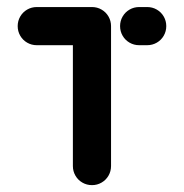

<svg xmlns="http://www.w3.org/2000/svg" viewBox="-20 -539 536 559"><path d="M303.3 -461.5V-55.6Q303.3 -40.4 295.9 -27.6Q288.5 -14.8 275.7 -7.4Q263 0 247.8 0Q232.6 0 219.8 -7.4Q207 -14.8 199.6 -27.6Q192.2 -40.4 192.2 -55.6V-461.5ZM31.5 -463Q31.5 -478.1 38.9 -490.9Q46.3 -503.7 59.1 -511.1Q71.9 -518.5 87 -518.5H247.8Q263 -518.5 275.7 -511.1Q288.5 -503.7 295.9 -490.9Q303.3 -478.1 303.3 -463Q303.3 -447.8 295.9 -435Q288.5 -422.2 275.7 -414.8Q263 -407.4 247.8 -407.4H87Q71.9 -407.4 59.1 -414.8Q46.3 -422.2 38.9 -435Q31.5 -447.8 31.5 -463ZM329.6 -463Q329.6 -478.1 337 -490.9Q344.4 -503.7 357.2 -511.1Q370 -518.5 385.2 -518.5H408.5Q423.7 -518.5 436.5 -511.1Q449.3 -503.7 456.7 -490.9Q464.1 -478.1 464.1 -463Q464.1 -447.8 456.7 -435Q449.3 -422.2 436.5 -414.8Q423.7 -407.4 408.5 -407.4H385.2Q370 -407.4 357.2 -414.8Q344.4 -422.2 337 -435Q329.6 -447.8 329.6 -463Z"/></svg>

Font: 26F Galaxy Hebrew Black
Style: Regular
Weight: 900
Designer: C₂₉H₂₅N₃O₅
Version: Version 1.000